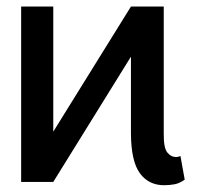

<svg xmlns="http://www.w3.org/2000/svg" viewBox="-20 -542 613 572"><path d="M138.7 0 74.2 -45.9 370.1 -522.5 433.6 -475.6ZM43 0V-522.5H138.7V0ZM468.8 9.8Q422.9 9.8 396.7 -25.9Q370.6 -61.5 370.1 -144.5V-522.5H467.8V-144.5Q467.3 -101.6 478.3 -87.9Q489.3 -74.2 503.9 -74.2Q507.8 -74.2 511.7 -75.2Q515.6 -76.2 517.6 -77.1L530.3 -6.8Q514.6 4.4 499.5 7.1Q484.4 9.8 468.8 9.8Z"/></svg>

Font: Inter Display V
Style: Regular
Weight: 400
Designer: Rasmus Andersson
Foundry: rsms
Version: Version 3.015;git-src